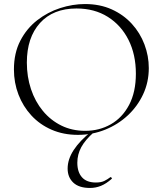

<svg xmlns="http://www.w3.org/2000/svg" viewBox="-20 -656 806 951"><path d="M366 12Q294 12 235.5 -13.5Q177 -39 135.5 -84Q94 -129 71.5 -187.5Q49 -246 49 -312Q49 -393 80.5 -454Q112 -515 164 -555.5Q216 -596 278 -616Q340 -636 401 -636Q475 -636 533.5 -609.5Q592 -583 633 -538Q674 -493 695.5 -436Q717 -379 717 -319Q717 -249 689 -189Q661 -129 612.5 -84Q564 -39 500.5 -13.5Q437 12 366 12ZM402 -8Q472 -8 529 -40.5Q586 -73 619.5 -136.5Q653 -200 653 -291Q653 -386 616.5 -458.5Q580 -531 514 -572.5Q448 -614 359 -614Q243 -614 178 -542Q113 -470 113 -346Q113 -276 133.5 -214.5Q154 -153 192.5 -106.5Q231 -60 284 -34Q337 -8 402 -8ZM434 -6 445 -1Q402 37 382.5 73Q363 109 363 150Q363 196 386 222Q409 248 455 248Q481 248 497 240Q513 232 526 222Q529 220 532.5 224Q536 228 533 230Q506 254 480 264.5Q454 275 426 275Q371 275 343 248.5Q315 222 315 179Q315 133 345 87Q375 41 434 -6Z"/></svg>

Font: Cormorant Infant Light
Style: Regular
Weight: 300
Designer: Christian Thalmann (Catharsis Fonts)
Foundry: Catharsis Fonts
Version: Version 4.001